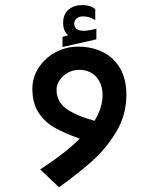

<svg xmlns="http://www.w3.org/2000/svg" viewBox="-20 -582 640 774"><path d="M295 -394Q348.5 -394 392.8 -373Q437 -352 463.2 -308Q489.5 -264 489.5 -199Q489.5 -118.5 448.5 -50.5Q407.5 17.5 352.2 66.8Q297 116 218 173L142 101Q243.5 35 301.5 -23Q239.5 -45 199.5 -67.8Q159.5 -90.5 135 -128.5Q110.5 -166.5 110.5 -224Q110.5 -270 135.8 -309Q161 -348 203.5 -371Q246 -394 295 -394ZM361 -95Q393.5 -148 393.5 -198Q393.5 -230.5 381 -253.8Q368.5 -277 347.2 -288.8Q326 -300.5 300 -300.5Q274.5 -300.5 253.5 -288.8Q232.5 -277 220.2 -258.5Q208 -240 208 -221Q208 -172 247.2 -143.8Q286.5 -115.5 361 -95ZM232 -433.5 254.5 -440Q234.5 -457.5 234.5 -489.5Q234.5 -524.5 256 -543Q277.5 -561.5 312 -561.5Q328.5 -561.5 340.5 -557.8Q352.5 -554 364 -546V-500.5Q355.5 -507 342.2 -511.5Q329 -516 314.5 -516Q299 -516 289.2 -508Q279.5 -500 279.5 -487Q279.5 -458 317.5 -458Q339 -458 368.5 -466.5V-423.5L232 -392.5Z"/></svg>

Font: JuliaMono SemiBold
Style: Italic
Weight: 600
Italic angle: -9°
Monospace: yes
Designer: cormullion
Foundry: corm
Version: Version 0.056; ttfautohint (v1.8.4)